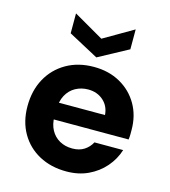

<svg xmlns="http://www.w3.org/2000/svg" viewBox="-111 -823 816 923"><g transform="rotate(15 297.0 -361.0)"><path d="M304 12Q227 12 168 -20Q109 -52 76 -109.5Q43 -167 43 -243Q43 -321 75.5 -380.5Q108 -440 167 -474Q226 -508 304 -508Q378 -508 435 -476Q492 -444 524 -388.5Q556 -333 556 -262Q556 -252 556 -239.5Q556 -227 554 -214H143V-298H414Q411 -342 380.5 -369Q350 -396 305 -396Q271 -396 242.5 -380.5Q214 -365 197.5 -334.5Q181 -304 181 -257V-228Q181 -190 196.5 -161.5Q212 -133 239.5 -117.5Q267 -102 303 -102Q338 -102 362 -117.5Q386 -133 399 -158H542Q527 -110 493.5 -71.5Q460 -33 412 -10.5Q364 12 304 12ZM302 -555 153 -635V-734L302 -648L450 -734V-635Z"/></g></svg>

Font: DM Sans 28pt ExtraBold
Style: Regular
Weight: 800
Version: Version 4.004;gftools[0.9.30]